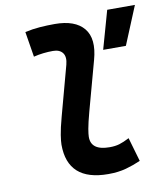

<svg xmlns="http://www.w3.org/2000/svg" viewBox="-86 -838 803 919"><g transform="rotate(-10 316.0 -378.5)"><path d="M366.2 9.8Q169.4 9.8 169.4 -167.5Q169.4 -183.1 174.1 -213.9Q178.7 -244.6 193.8 -300.3L258.8 -540.5Q268.6 -577.6 253.9 -597.2Q239.3 -616.7 207 -616.7Q183.6 -616.7 159.9 -614Q136.2 -611.3 112.8 -605.5L92.8 -728.5Q128.9 -736.8 165 -739.5Q201.2 -742.2 237.3 -742.2Q336.4 -742.2 378.7 -690.9Q420.9 -639.6 393.6 -540.5L328.1 -300.3Q314 -248 309.3 -220.7Q304.7 -193.4 304.7 -182.1Q303.7 -115.7 395 -115.7Q421.9 -115.7 442.4 -121.8Q462.9 -127.9 491.2 -142.6L524.9 -26.4Q490.7 -11.2 452.9 -0.7Q415 9.8 366.2 9.8ZM444.8 -580.1 497.1 -765.6H631.8L555.2 -580.1Z"/></g></svg>

Font: Cascadia Mono
Style: Bold Italic
Weight: 700
Italic angle: -10°
Monospace: yes
Designer: Aaron Bell
Foundry: Saja Typeworks
Version: Version 2404.023; ttfautohint (v1.8.4)